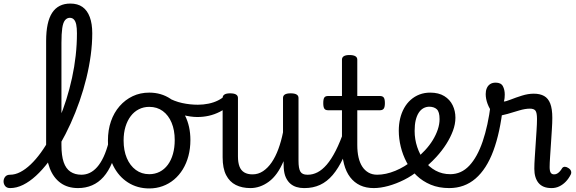

<svg xmlns="http://www.w3.org/2000/svg" viewBox="-136 -1039 3234 1078"><path d="M-79 17Q-98 17 -107 5.5Q-116 -6 -116 -20.5Q-116 -35 -107 -46.5Q-98 -58 -79 -58Q-51 -58 -22 -73Q7 -88 36 -115.5Q65 -143 93 -181.5Q121 -220 146.5 -267Q172 -314 195 -368Q218 -422 236.5 -481Q255 -540 268.5 -602Q282 -664 289 -727Q296 -790 296 -852Q296 -867 309 -874.5Q322 -882 339 -882Q356 -882 369 -874.5Q382 -867 382 -852Q382 -793 373.5 -729.5Q365 -666 349 -600.5Q333 -535 310.5 -470.5Q288 -406 260.5 -345.5Q233 -285 201.5 -230Q170 -175 136 -130Q102 -85 66 -52Q30 -19 -6.5 -1Q-43 17 -79 17ZM302 17Q244 17 204 -12Q164 -41 143.5 -94Q123 -147 123 -217V-808Q123 -916 157 -967.5Q191 -1019 259 -1019Q300 -1019 327 -1000Q354 -981 368 -943.5Q382 -906 382 -852Q382 -833 369 -824Q356 -815 339 -815Q322 -815 309 -824Q296 -833 296 -852Q296 -882 292 -901Q288 -920 279 -929.5Q270 -939 256 -939Q240 -939 229 -925.5Q218 -912 213.5 -881Q209 -850 209 -798V-224Q209 -165 221.5 -128.5Q234 -92 259.5 -75Q285 -58 321 -58Q335 -58 341.5 -46.5Q348 -35 346.5 -20.5Q345 -6 334 5.5Q323 17 302 17Z M302 17Q288 17 281.5 5.5Q275 -6 276.5 -20.5Q278 -35 289 -46.5Q300 -58 321 -58Q346 -58 368 -68.5Q390 -79 409.5 -101Q429 -123 445.5 -158Q462 -193 475 -244Q478 -258 491 -261.5Q504 -265 515.5 -259Q527 -253 524 -238Q513 -173 493 -125Q473 -77 445 -45.5Q417 -14 381 1.5Q345 17 302 17Z M702 19Q635 19 582.5 -14.5Q530 -48 500 -108Q470 -168 470 -250Q470 -309 487 -358Q504 -407 535.5 -443Q567 -479 609 -499Q651 -519 702 -519Q769 -519 821 -484.5Q873 -450 903 -390Q933 -330 933 -253Q933 -205 922 -163.5Q911 -122 890.5 -88.5Q870 -55 841.5 -31Q813 -7 777.5 6Q742 19 702 19ZM702 -61Q734 -61 760.5 -74.5Q787 -88 806 -113.5Q825 -139 835 -174.5Q845 -210 845 -253Q845 -308 827.5 -350Q810 -392 778 -415.5Q746 -439 702 -439Q670 -439 643.5 -425.5Q617 -412 598 -387Q579 -362 568.5 -327.5Q558 -293 558 -250Q558 -194 576 -151.5Q594 -109 626.5 -85Q659 -61 702 -61Z M972 -382Q934 -382 886.5 -394.5Q839 -407 777 -439Q766 -445 764 -456.5Q762 -468 766.5 -479Q771 -490 780 -495Q789 -500 800 -494Q843 -470 887 -460.5Q931 -451 975 -451Q1005 -451 1034.5 -457Q1064 -463 1088 -475Q1112 -487 1128 -503Q1135 -511 1144.5 -507.5Q1154 -504 1161 -494.5Q1168 -485 1169 -474Q1170 -463 1160 -455Q1129 -427 1098.5 -411.5Q1068 -396 1036.5 -389Q1005 -382 972 -382Z M1270 17Q1223 17 1188 -0.5Q1153 -18 1133.5 -56Q1114 -94 1114 -156V-489Q1114 -502 1124.5 -508.5Q1135 -515 1156 -515Q1178 -515 1189 -508.5Q1200 -502 1200 -489V-161Q1200 -127 1208.5 -104.5Q1217 -82 1235.5 -71Q1254 -60 1282 -60Q1314 -60 1341 -78Q1368 -96 1389.5 -127.5Q1411 -159 1427 -202.5Q1443 -246 1453 -296V-489Q1453 -502 1463.5 -508.5Q1474 -515 1496 -515Q1518 -515 1529 -508.5Q1540 -502 1540 -489V-136Q1540 -93 1550.5 -75.5Q1561 -58 1589 -58Q1603 -58 1610 -46.5Q1617 -35 1615.5 -20.5Q1614 -6 1603 5.5Q1592 17 1570 17Q1548 17 1528.5 11Q1509 5 1494 -8Q1479 -21 1469 -42.5Q1459 -64 1457 -97L1456 -134Q1439 -94 1418.5 -65.5Q1398 -37 1373.5 -19Q1349 -1 1323 8Q1297 17 1270 17Z M1574 17Q1560 17 1553.5 5.5Q1547 -6 1548.5 -20.5Q1550 -35 1561 -46.5Q1572 -58 1593 -58Q1620 -58 1646.5 -71.5Q1673 -85 1698.5 -114.5Q1724 -144 1749 -193Q1774 -242 1798 -312Q1803 -326 1816 -326Q1829 -326 1839 -317.5Q1849 -309 1845 -296Q1820 -213 1792 -153.5Q1764 -94 1732 -56.5Q1700 -19 1661 -1Q1622 17 1574 17Z M1963 17Q1919 17 1886 1.5Q1853 -14 1830 -44Q1807 -74 1795.5 -118Q1784 -162 1784 -219V-420H1706Q1691 -420 1685 -429Q1679 -438 1679 -460Q1679 -483 1685 -491.5Q1691 -500 1706 -500H1784V-704Q1784 -717 1794.5 -723.5Q1805 -730 1826 -730Q1848 -730 1859 -723.5Q1870 -717 1870 -704V-500H1997Q2012 -500 2018.5 -491.5Q2025 -483 2025 -460Q2025 -438 2018.5 -429Q2012 -420 1997 -420H1870V-225Q1870 -186 1877 -155.5Q1884 -125 1898 -103.5Q1912 -82 1933 -70Q1954 -58 1982 -58Q1996 -58 2003 -46.5Q2010 -35 2008 -20.5Q2006 -6 1995 5.5Q1984 17 1963 17Z M1962 17Q1943 17 1936.5 5.5Q1930 -6 1934 -20.5Q1938 -35 1950 -46.5Q1962 -58 1981 -58Q2030 -58 2083.5 -80Q2137 -102 2181 -139Q2193 -148 2204 -144Q2215 -140 2221 -129Q2227 -118 2226.5 -105Q2226 -92 2216 -84Q2178 -52 2133 -29.5Q2088 -7 2044 5Q2000 17 1962 17Z M2183 -134Q2202 -148 2219 -164Q2236 -180 2250 -195Q2276 -223 2294 -252.5Q2312 -282 2322 -312Q2332 -342 2332 -370Q2332 -411 2316.5 -425.5Q2301 -440 2272 -440Q2258 -440 2251 -452Q2244 -464 2244.5 -479.5Q2245 -495 2253.5 -507Q2262 -519 2279 -519Q2327 -519 2358.5 -499.5Q2390 -480 2405.5 -448Q2421 -416 2421 -378Q2421 -342 2407 -304.5Q2393 -267 2369.5 -230Q2346 -193 2314 -158Q2293 -135 2269.5 -114Q2246 -93 2220 -74Z M2386 17Q2328 17 2282.5 -2Q2237 -21 2203 -53.5Q2169 -86 2147 -128Q2125 -170 2114 -215.5Q2103 -261 2103 -305Q2103 -341 2110.5 -373Q2118 -405 2133 -432Q2148 -459 2170 -478.5Q2192 -498 2219.5 -508.5Q2247 -519 2280 -519Q2291 -519 2296.5 -507Q2302 -495 2301.5 -479.5Q2301 -464 2294 -452Q2287 -440 2276 -440Q2257 -440 2241.5 -431.5Q2226 -423 2215 -406Q2204 -389 2198 -364Q2192 -339 2192 -304Q2192 -257 2206.5 -213.5Q2221 -170 2247 -135.5Q2273 -101 2310 -81Q2347 -61 2392 -61Q2454 -61 2499 -109Q2544 -157 2574 -245Q2604 -333 2619 -452Q2620 -465 2631 -469.5Q2642 -474 2656 -472Q2670 -470 2679.5 -462.5Q2689 -455 2688 -442Q2672 -295 2634 -192.5Q2596 -90 2534 -36.5Q2472 17 2386 17Z M2961 17Q2935 17 2917 9.5Q2899 2 2887.5 -12Q2876 -26 2870 -46Q2864 -66 2864 -91Q2864 -118 2866.5 -154.5Q2869 -191 2871.5 -230.5Q2874 -270 2876.5 -307Q2879 -344 2879 -371Q2879 -406 2870.5 -417.5Q2862 -429 2839 -429Q2813 -429 2779.5 -419Q2746 -409 2714 -399.5Q2682 -390 2662 -390Q2644 -390 2628 -409Q2612 -428 2601.5 -456Q2591 -484 2591 -511Q2591 -529 2597 -543.5Q2603 -558 2615.5 -566.5Q2628 -575 2647 -575Q2677 -575 2687.5 -555Q2698 -535 2698 -508Q2698 -498 2697 -488.5Q2696 -479 2693 -469Q2704 -469 2731.5 -480Q2759 -491 2794 -502Q2829 -513 2861 -513Q2896 -513 2919 -500Q2942 -487 2953.5 -457.5Q2965 -428 2965 -377Q2965 -350 2962.5 -312Q2960 -274 2957.5 -234Q2955 -194 2952.5 -158.5Q2950 -123 2950 -101Q2950 -79 2956 -69.5Q2962 -60 2975 -60Q2984 -60 2991.5 -64Q2999 -68 3006.5 -76Q3014 -84 3021 -96Q3027 -103 3036.5 -102.5Q3046 -102 3056 -95Q3067 -88 3070 -78.5Q3073 -69 3069 -60Q3057 -36 3040.5 -19Q3024 -2 3004 7.5Q2984 17 2961 17Z"/></svg>

Font: Playwrite PE
Style: Regular
Weight: 400
Designer: Veronika Burian, José Scaglione
Foundry: TypeTogether
Version: Version 1.002